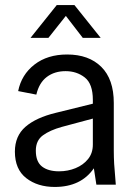

<svg xmlns="http://www.w3.org/2000/svg" viewBox="-20 -732 535 761"><path d="M197 9Q129 9 84 -26Q39 -61 39 -131Q39 -193 81 -229.5Q123 -266 202 -285L348 -321V-336Q348 -400 316 -425Q284 -450 240 -450Q196 -450 165.5 -427Q135 -404 124 -357L52 -371Q65 -436 116.5 -476Q168 -516 246 -516Q332 -516 381.5 -467Q431 -418 431 -324V-134Q431 -109 432.5 -82.5Q434 -56 439 0H362L352 -65Q301 9 197 9ZM122 -135Q122 -91 146.5 -72Q171 -53 214 -53Q249 -53 279.5 -65.5Q310 -78 329 -101.5Q348 -125 348 -159V-262L225 -229Q178 -216 150 -195.5Q122 -175 122 -135ZM101 -582 205 -712H275L379 -582H308L241 -669L172 -582Z"/></svg>

Font: Special Gothic
Style: Regular
Weight: 400
Designer: Alistair McCready
Foundry: Monolith
Version: Version 1.010; ttfautohint (v1.8.4.7-5d5b)